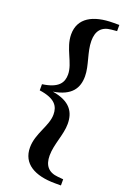

<svg xmlns="http://www.w3.org/2000/svg" viewBox="-183 -871 750 1113"><g transform="rotate(20 191.5 -315.0)"><path d="M45 -296C145 -282 168 -241 168 -191C168 -120 105 -53 105 34C105 134 187 180 313 180H349V142L316 139C255 134 228 99 228 39C228 -31 264 -101 264 -168C264 -240 231 -297 119 -315C231 -333 264 -390 264 -462C264 -529 228 -599 228 -668C228 -729 255 -764 316 -769L349 -772V-810H313C187 -810 105 -764 105 -664C105 -577 168 -510 168 -438C168 -389 145 -348 45 -334Z"/></g></svg>

Font: GenKiMin2 TW H
Style: Regular
Weight: 900
Version: Version 2.100;PS 2.1;hotconv 16.6.51;makeotf.lib2.5.65220 DE